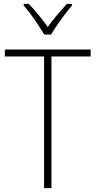

<svg xmlns="http://www.w3.org/2000/svg" viewBox="-20 -969 493 989"><path d="M245 0H207V-678H5V-714H447V-678H245ZM208 -791Q195 -813 176.5 -841Q158 -869 138 -895.5Q118 -922 102 -941V-949H128Q153 -924 179 -891.5Q205 -859 226 -830Q247 -860 272.5 -890Q298 -920 324 -949H351V-941Q334 -921 313.5 -894Q293 -867 274.5 -840Q256 -813 243 -791Z"/></svg>

Font: Noto Sans Tamil SemiCondensed ExtraLight
Style: Regular
Weight: 200
Width: 4
Designer: Jelle Bosma - Monotype Design Team
Foundry: Monotype Imaging Inc.
Version: Version 2.004; ttfautohint (v1.8.4.7-5d5b)